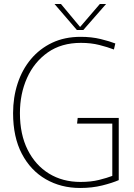

<svg xmlns="http://www.w3.org/2000/svg" viewBox="-20 -923 668 954"><path d="M378 11Q283 11 207.5 -32.5Q132 -76 88.5 -159Q45 -242 45 -361Q45 -439 67.5 -508Q90 -577 133.5 -629Q177 -681 239 -710.5Q301 -740 381 -740Q435 -740 480 -729Q525 -718 553 -707L546 -677Q515 -689 473.5 -699.5Q432 -710 382 -710Q285 -710 217.5 -662.5Q150 -615 114.5 -536Q79 -457 79 -361Q79 -255 117.5 -178.5Q156 -102 223.5 -60.5Q291 -19 380 -19Q432 -19 472 -29Q512 -39 538 -49V-309H363L366 -337H570V-28Q538 -14 488 -1.5Q438 11 378 11ZM362 -774 251 -903H283L378 -789L476 -903H507L394 -774Z"/></svg>

Font: Murecho ExtraLight
Style: Regular
Weight: 200
Designer: Neil Summerour
Foundry: Positype
Version: Version 1.010; ttfautohint (v1.8.3)